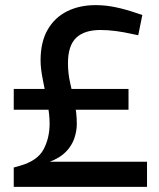

<svg xmlns="http://www.w3.org/2000/svg" viewBox="-20 -730 621 750"><path d="M33.7 0V-75.7L58 -82.5Q126.2 -101.9 150 -146.2Q173.8 -190.6 173.8 -247.5Q173.8 -282.4 165.2 -327.3Q156.6 -372.2 147.6 -417.1Q138.5 -462 138.5 -494Q138.5 -565.8 166 -613.7Q193.4 -661.6 242 -685.8Q290.5 -710 353.5 -710Q392.3 -710 432.2 -701.6Q472.2 -693.3 515.9 -678L536 -671.5L520 -592.4L499.1 -596.6Q464.7 -604.5 432.9 -608.7Q401.1 -612.8 373.5 -612.8Q309.9 -613.1 277.7 -582.5Q245.5 -551.9 245.5 -482.8Q245.5 -443.4 254.3 -405Q263.1 -366.6 271.5 -327.3Q280 -288 280 -245.6Q280 -217.6 270.1 -189Q260.3 -160.5 237.3 -136.9Q214.3 -113.3 174.3 -98.2H554.3V0ZM33.7 -301.3V-382.6H482V-301.3Z"/></svg>

Font: REM Medium
Style: Regular
Weight: 500
Designer: Octavio Pardo
Foundry: Ashler Design
Version: Version 1.005;gftools[0.9.28]